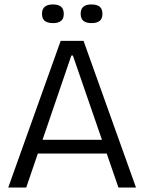

<svg xmlns="http://www.w3.org/2000/svg" viewBox="-20 -844 650 864"><path d="M17 0 253 -660H356L592 0H513L308 -594H301L98 0ZM121 -153V-215H497V-153ZM392 -740Q368 -740 355.5 -750Q343 -760 343 -782Q343 -804 355.5 -814Q368 -824 391 -824Q416 -824 428.5 -814Q441 -804 441 -781Q441 -760 428.5 -750Q416 -740 392 -740ZM219 -740Q194 -740 181.5 -750Q169 -760 169 -782Q169 -804 182 -814Q195 -824 218 -824Q242 -824 254.5 -814Q267 -804 267 -781Q267 -760 254.5 -750Q242 -740 219 -740Z"/></svg>

Font: Bricolage Grotesque 72pt Light
Style: Regular
Weight: 300
Designer: Mathieu Triay
Foundry: Atelier Triay
Version: Version 1.001;gftools[0.9.33.dev8+g029e19f]